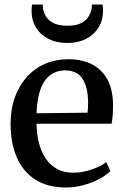

<svg xmlns="http://www.w3.org/2000/svg" viewBox="-20 -820 549 851"><path d="M273 11Q190.5 11 135.8 -24.5Q81 -60 54 -123.5Q27 -187 27 -270.5Q27 -336.5 46.2 -389.5Q65.5 -442.5 100 -480.2Q134.5 -518 181 -537.8Q227.5 -557.5 282 -557.5Q375 -557.5 426.8 -507Q478.5 -456.5 481 -362Q481 -331.5 479.5 -309.8Q478 -288 474.5 -271.5H142Q142.5 -224.5 153 -184.8Q163.5 -145 183.8 -115.8Q204 -86.5 234.2 -70.5Q264.5 -54.5 304.5 -54.5Q345.5 -54.5 387 -69Q428.5 -83.5 451 -101.5L469 -62Q451.5 -43.5 420.8 -27Q390 -10.5 351.5 0.2Q313 11 273 11ZM142 -318 368 -320.5Q369 -330.5 369.8 -342.8Q370.5 -355 370.5 -365Q370.5 -429.5 347 -468.8Q323.5 -508 268 -508Q241 -508 218.8 -497.2Q196.5 -486.5 179.8 -463.8Q163 -441 153.5 -404.8Q144 -368.5 142 -318ZM278.5 -629.5Q230.5 -629.5 194.8 -647.8Q159 -666 139.5 -698Q120 -730 120 -770.5Q120 -778 120.5 -785.8Q121 -793.5 122 -800H169.5Q169.5 -796 169.8 -791.5Q170 -787 170.5 -781.5Q174.5 -762.5 185.5 -745Q196.5 -727.5 219 -716.8Q241.5 -706 278.5 -706Q315.5 -706 338 -716.8Q360.5 -727.5 371.5 -745Q382.5 -762.5 386 -781.5Q387 -786.5 387.2 -791.2Q387.5 -796 387.5 -800H434.5Q435.5 -793.5 436 -785.8Q436.5 -778 436.5 -771Q436.5 -730 416.8 -698Q397 -666 361.5 -647.8Q326 -629.5 278.5 -629.5Z"/></svg>

Font: Merriweather 48pt Medium
Style: Regular
Weight: 500
Version: Version 2.100